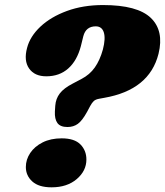

<svg xmlns="http://www.w3.org/2000/svg" viewBox="-20 -750 671 780"><path d="M204.5 -320.5Q206.5 -349 223 -370.5Q239.5 -392 275.5 -410.5L310.5 -429Q344.5 -446.5 365.2 -476Q386 -505.5 398 -549Q409.5 -593.5 401.8 -618.2Q394 -643 369 -643Q329 -643 318.5 -603L308.5 -562.5Q293 -503.5 257.2 -471.8Q221.5 -440 168 -440Q120.5 -440 98.2 -471.8Q76 -503.5 90 -555.5Q102 -602 144.2 -641.8Q186.5 -681.5 252 -705.5Q317.5 -729.5 398.5 -729.5Q538.5 -729.5 592.8 -677.2Q647 -625 624 -531.5Q587 -384.5 403 -352.5L384 -349Q368.5 -346.5 361 -339.5Q353.5 -332.5 346.5 -319.5L334 -296Q314 -259.5 296.2 -246.8Q278.5 -234 254 -234Q225 -234 213.2 -250.2Q201.5 -266.5 203 -297ZM189.5 11Q137.5 11 111.2 -12.8Q85 -36.5 85 -71.5Q85 -102 102.8 -128.5Q120.5 -155 153.2 -171.5Q186 -188 230.5 -188Q282.5 -188 306.8 -163.2Q331 -138.5 331 -102Q331 -56 291.8 -22.5Q252.5 11 189.5 11Z"/></svg>

Font: Fraunces 72pt SuperSoft Black
Style: Italic
Weight: 900
Italic angle: -16°
Version: Version 1.000;[b76b70a41]